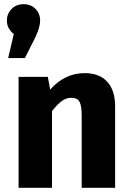

<svg xmlns="http://www.w3.org/2000/svg" viewBox="-20 -899 640 919"><path d="M69 0V-531H209L220 -470Q290 -549 385 -549Q456 -549 493.5 -507.5Q531 -466 531 -390V0H371V-345Q371 -393 360.5 -412Q350 -431 321 -431Q296 -431 274 -414Q252 -397 229 -367V0ZM19 -621 46 -736Q32 -747 22.5 -763Q13 -779 13 -801Q13 -833 35.5 -856Q58 -879 93 -879Q127 -879 149.5 -857Q172 -835 172 -801Q172 -783 165.5 -762Q159 -741 148 -718L99 -621Z"/></svg>

Font: Qzxlaeiskcpccdgjqmyffctclhy
Style: Regular
Weight: 700
Monospace: yes
Designer: Carrois Corporate & Edenspiekermann
Foundry: Carrois Corporate GbR & Edenspiekermann AG
Version: Version 2.001